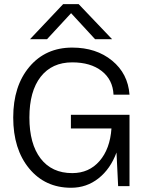

<svg xmlns="http://www.w3.org/2000/svg" viewBox="-20 -887 690 915"><path d="M280.8 -867.2H355L514.2 -700.2H433.1L318.8 -824.2L204.1 -700.2H123ZM43 -327.1Q43 -477.1 120.1 -568.6Q197.3 -660.2 324.2 -660.2Q438.5 -660.2 514.2 -598.1Q589.8 -536.1 597.2 -436H521Q517.6 -507.3 464.6 -548.6Q411.6 -589.8 324.2 -589.8Q227.5 -589.8 173.8 -521Q120.1 -452.1 120.1 -327.1Q120.1 -201.2 173.6 -131.6Q227.1 -62 324.2 -62Q404.3 -62 454.3 -119.6Q504.4 -177.2 511.2 -274.9H317.9V-339.8H597.2V0H543L535.2 -160.2Q506.3 -82 449.5 -37.1Q392.6 7.8 318.8 7.8Q194.8 7.8 118.9 -84.2Q43 -176.3 43 -327.1Z"/></svg>

Font: Overused Grotesk
Style: Regular
Weight: 400
Version: Version 0.002